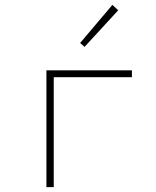

<svg xmlns="http://www.w3.org/2000/svg" viewBox="-20 -766 640 786"><path d="M170 0V-478H520V-450H200V0ZM326 -574 308 -590 440 -746 464 -724Z"/></svg>

Font: Source Code Pro ExtraLight
Style: Regular
Weight: 200
Monospace: yes
Designer: Paul D. Hunt, Teo Tuominen
Foundry: Adobe
Version: Version 1.026;hotconv 1.1.0;makeotfexe 2.6.0